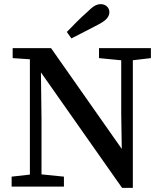

<svg xmlns="http://www.w3.org/2000/svg" viewBox="-20 -899 783 925"><path d="M36 0V-48L143 -60H169L288 -48V0ZM124 0V-643H176L180 -326V0ZM457 -619V-667H707V-619L605 -607H580ZM568 6 171 -559H162L130 -613L41 -619V-667H226L579 -164L567 -159L564 -351V-667H620V6ZM302 -745Q326 -770 350.5 -794.5Q375 -819 400 -841Q421 -862 435.5 -870.5Q450 -879 465 -879Q483 -879 495 -868Q507 -857 507 -840Q507 -826 496.5 -812Q486 -798 456 -782Q423 -765 390.5 -748Q358 -731 324 -714Z"/></svg>

Font: Source Serif 4 18pt Medium
Style: Regular
Weight: 500
Designer: Frank Grießhammer
Foundry: Adobe Systems Incorporated
Version: Version 4.004;hotconv 1.0.116;makeotfexe 2.5.65601